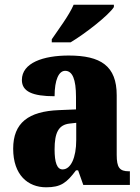

<svg xmlns="http://www.w3.org/2000/svg" viewBox="-20 -786 594 816"><path d="M200 -619V-606H280C342 -643 442 -721 464 -756V-766H293C274 -721 227 -659 200 -619ZM176 10C239 10 263 -9 303 -62H312L334 0H532V-58H528C488 -58 476 -74 476 -128V-381C476 -506 408 -550 272 -550C164 -550 73 -519 73 -446C73 -397 118 -377 212 -377C212 -447 230 -485 257 -485C288 -485 303 -449 303 -374V-321L231 -318C101 -313 36 -264 36 -154C36 -42 99 10 176 10ZM246 -66C222 -66 212 -96 212 -151C212 -221 228 -256 277 -261L304 -264V-191C304 -116 281 -66 246 -66Z"/></svg>

Font: Noto Serif Myanmar Condensed Black
Style: Regular
Weight: 900
Width: 3
Designer: Ben Mitchell and the Monotype Design Team
Foundry: Monotype Imaging Inc.
Version: Version 2.106